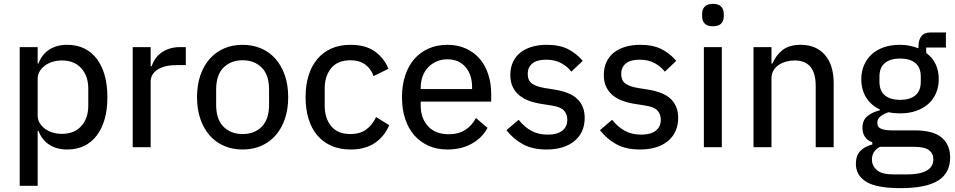

<svg xmlns="http://www.w3.org/2000/svg" viewBox="-20 -762 4945 994"><path d="M82 -518H175V-433H179Q197 -481 235.5 -505.5Q274 -530 328 -530Q377 -530 415.5 -511.5Q454 -493 481 -457.5Q508 -422 522 -372Q536 -322 536 -259Q536 -196 522 -146Q508 -96 481 -60.5Q454 -25 415.5 -6.5Q377 12 328 12Q274 12 235.5 -12.5Q197 -37 179 -85H175V200H82ZM301 -69Q364 -69 400.5 -109Q437 -149 437 -215V-303Q437 -369 400.5 -409Q364 -449 301 -449Q275 -449 252 -442Q229 -435 212 -422Q195 -409 185 -392Q175 -375 175 -354V-164Q175 -143 185 -126Q195 -109 212 -96Q229 -83 252 -76Q275 -69 301 -69Z M667 0V-518H760V-419H765Q771 -438 783 -456Q795 -474 813 -487.5Q831 -501 855.5 -509.5Q880 -518 911 -518H942V-425H896Q831 -425 795.5 -401.5Q760 -378 760 -340V0Z M1236 12Q1183 12 1139.5 -7Q1096 -26 1065 -61.5Q1034 -97 1017 -147Q1000 -197 1000 -259Q1000 -321 1017 -371Q1034 -421 1065 -456.5Q1096 -492 1139.5 -511Q1183 -530 1236 -530Q1289 -530 1332.5 -511Q1376 -492 1407 -456.5Q1438 -421 1455 -371Q1472 -321 1472 -259Q1472 -197 1455 -147Q1438 -97 1407 -61.5Q1376 -26 1332.5 -7Q1289 12 1236 12ZM1236 -68Q1297 -68 1335 -106Q1373 -144 1373 -220V-298Q1373 -374 1335 -412Q1297 -450 1236 -450Q1175 -450 1137 -412Q1099 -374 1099 -298V-220Q1099 -144 1137 -106Q1175 -68 1236 -68Z M1795 12Q1739 12 1696 -7Q1653 -26 1623 -61Q1593 -96 1577.5 -146.5Q1562 -197 1562 -259Q1562 -321 1577.5 -371Q1593 -421 1623 -456.5Q1653 -492 1696 -511Q1739 -530 1795 -530Q1872 -530 1920 -496Q1968 -462 1991 -406L1914 -368Q1901 -406 1870.5 -428Q1840 -450 1795 -450Q1728 -450 1694.5 -409Q1661 -368 1661 -304V-214Q1661 -150 1694.5 -109Q1728 -68 1795 -68Q1843 -68 1875 -91Q1907 -114 1927 -156L1995 -114Q1970 -55 1920 -21.5Q1870 12 1795 12Z M2296 12Q2242 12 2198.5 -7.5Q2155 -27 2124.5 -62Q2094 -97 2077.5 -147Q2061 -197 2061 -259Q2061 -320 2077.5 -370.5Q2094 -421 2124.5 -456Q2155 -491 2198.5 -510.5Q2242 -530 2296 -530Q2350 -530 2392.5 -510.5Q2435 -491 2464 -457Q2493 -423 2508 -376Q2523 -329 2523 -275V-236H2158V-215Q2158 -150 2196 -108.5Q2234 -67 2304 -67Q2353 -67 2388 -89Q2423 -111 2444 -151L2504 -100Q2477 -49 2423 -18.5Q2369 12 2296 12ZM2296 -455Q2266 -455 2240.5 -444Q2215 -433 2196.5 -413.5Q2178 -394 2168 -367Q2158 -340 2158 -308V-301H2424V-311Q2424 -376 2389.5 -415.5Q2355 -455 2296 -455Z M2809 12Q2737 12 2687.5 -15Q2638 -42 2602 -88L2665 -142Q2694 -105 2730.5 -85Q2767 -65 2815 -65Q2865 -65 2891 -85.5Q2917 -106 2917 -142Q2917 -171 2899.5 -190Q2882 -209 2834 -216L2790 -223Q2753 -228 2722 -239Q2691 -250 2669 -268Q2647 -286 2634.5 -312Q2622 -338 2622 -374Q2622 -412 2636 -441.5Q2650 -471 2675 -490.5Q2700 -510 2734.5 -520Q2769 -530 2810 -530Q2876 -530 2920 -508Q2964 -486 2997 -447L2938 -391Q2919 -416 2886.5 -434.5Q2854 -453 2807 -453Q2759 -453 2735.5 -433Q2712 -413 2712 -380Q2712 -345 2734.5 -329Q2757 -313 2802 -306L2846 -299Q2932 -286 2969.5 -249Q3007 -212 3007 -152Q3007 -76 2954 -32Q2901 12 2809 12Z M3293 12Q3221 12 3171.5 -15Q3122 -42 3086 -88L3149 -142Q3178 -105 3214.5 -85Q3251 -65 3299 -65Q3349 -65 3375 -85.5Q3401 -106 3401 -142Q3401 -171 3383.5 -190Q3366 -209 3318 -216L3274 -223Q3237 -228 3206 -239Q3175 -250 3153 -268Q3131 -286 3118.5 -312Q3106 -338 3106 -374Q3106 -412 3120 -441.5Q3134 -471 3159 -490.5Q3184 -510 3218.5 -520Q3253 -530 3294 -530Q3360 -530 3404 -508Q3448 -486 3481 -447L3422 -391Q3403 -416 3370.5 -434.5Q3338 -453 3291 -453Q3243 -453 3219.5 -433Q3196 -413 3196 -380Q3196 -345 3218.5 -329Q3241 -313 3286 -306L3330 -299Q3416 -286 3453.5 -249Q3491 -212 3491 -152Q3491 -76 3438 -32Q3385 12 3293 12Z M3671 -626Q3642 -626 3628.5 -640Q3615 -654 3615 -677V-691Q3615 -714 3628.5 -728Q3642 -742 3671 -742Q3700 -742 3713.5 -728Q3727 -714 3727 -691V-677Q3727 -654 3713.5 -640Q3700 -626 3671 -626ZM3624 -518H3717V0H3624Z M3881 0V-518H3974V-433H3979Q3997 -476 4031.5 -503Q4066 -530 4125 -530Q4205 -530 4250.5 -478Q4296 -426 4296 -331V0H4203V-317Q4203 -449 4094 -449Q4071 -449 4049.5 -443Q4028 -437 4011 -425.5Q3994 -414 3984 -396.5Q3974 -379 3974 -355V0Z M4899 53Q4899 134 4836.5 173Q4774 212 4642 212Q4518 212 4464.5 179Q4411 146 4411 86Q4411 44 4433.5 20Q4456 -4 4496 -14V-25Q4445 -45 4445 -101Q4445 -140 4471 -161Q4497 -182 4535 -191V-195Q4489 -217 4464 -257.5Q4439 -298 4439 -352Q4439 -391 4453 -424Q4467 -457 4492.5 -480.5Q4518 -504 4555 -517Q4592 -530 4639 -530Q4666 -530 4690 -525Q4714 -520 4735 -512V-523Q4735 -555 4750 -574.5Q4765 -594 4798 -594H4877V-516H4775V-488Q4840 -440 4840 -352Q4840 -313 4826 -280Q4812 -247 4786 -224Q4760 -201 4723 -188Q4686 -175 4639 -175Q4624 -175 4609 -176.5Q4594 -178 4581 -181Q4558 -174 4540 -161Q4522 -148 4522 -126Q4522 -103 4542.5 -95Q4563 -87 4598 -87H4716Q4812 -87 4855.5 -49.5Q4899 -12 4899 53ZM4812 62Q4812 33 4789.5 15.5Q4767 -2 4710 -2H4536Q4494 20 4494 64Q4494 96 4519.5 118.5Q4545 141 4606 141H4676Q4742 141 4777 121.5Q4812 102 4812 62ZM4640 -245Q4690 -245 4718.5 -268Q4747 -291 4747 -339V-365Q4747 -413 4718.5 -436Q4690 -459 4640 -459Q4590 -459 4561.5 -436Q4533 -413 4533 -365V-339Q4533 -291 4561.5 -268Q4590 -245 4640 -245Z"/></svg>

Font: IBM Plex Sans Hebrew Text
Style: Regular
Weight: 450
Designer: Mike Abbink, Paul van der Laan, Pieter van Rosmalen, Yanek Iontef
Foundry: Bold Monday
Version: Version 1.2